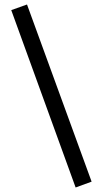

<svg xmlns="http://www.w3.org/2000/svg" viewBox="-20 -742 457 853"><path d="M100 -722 387 65 316 91 30 -697Z"/></svg>

Font: Syne
Style: Regular
Weight: 400
Designer: Lucas Descroix
Foundry: Bonjour Monde
Version: Version 2.200